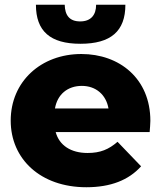

<svg xmlns="http://www.w3.org/2000/svg" viewBox="-20 -778 689 807"><path d="M211 -322C221 -381 264 -417 324 -417C383 -417 426 -380 436 -322ZM343 9C445 9 521 -21 573 -79L474 -182C437 -150 402 -135 348 -135C278 -135 229 -167 214 -223H609C610 -238 612 -256 612 -270C612 -448 482 -551 322 -551C152 -551 25 -435 25 -271C25 -110 150 9 343 9ZM318 -594C446 -594 507 -647 507 -758H384C384 -715 362 -688 317 -688C271 -688 253 -715 252 -758H131C131 -647 191 -594 318 -594Z"/></svg>

Font: Montserrat-Alt1 ExtBd
Style: Regular
Weight: 800
Designer: Differentunic
Foundry: Differentunic
Version: Version 7.222